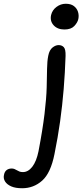

<svg xmlns="http://www.w3.org/2000/svg" viewBox="-150 -742 439 1022"><path d="M-32 260Q-68 260 -90.5 250Q-113 240 -123 224Q-133 208 -129 190Q-126 172 -115 163.5Q-104 155 -88 155Q-80 155 -73.5 157.5Q-67 160 -60.5 164Q-54 168 -46.5 171Q-39 174 -28 174Q0 174 22 145.5Q44 117 55 63Q77 -52 87 -135.5Q97 -219 98.5 -277Q100 -335 100.5 -376Q101 -417 107 -446Q113 -476 129.5 -489Q146 -502 162 -502Q179 -502 189.5 -491Q200 -480 199 -444Q196 -354 189 -268Q182 -182 170 -96Q158 -10 140 78Q120 179 74.5 219.5Q29 260 -32 260ZM193 -585Q156 -585 135.5 -607.5Q115 -630 122 -662Q128 -688 150.5 -705Q173 -722 200 -722Q227 -722 243 -710Q259 -698 265 -679.5Q271 -661 267 -641Q263 -622 245.5 -603.5Q228 -585 193 -585Z"/></svg>

Font: Shantell Sans
Style: Italic
Weight: 400
Italic angle: -11°
Designer: Stephen Nixon, Anya Danilova, Shantell Martin
Foundry: Arrow Type
Version: Version 1.011;[c5ecc13dd]